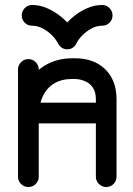

<svg xmlns="http://www.w3.org/2000/svg" viewBox="-20 -757 537 778"><path d="M137 -41.2Q137 -23.8 124.8 -11.5Q112.5 0.8 95 0.8Q77.5 0.8 65.2 -11.5Q53 -23.8 53 -41.2V-475.8Q53 -492.2 65.2 -504.9Q77.5 -517.5 95 -517.5Q112.5 -517.5 124.8 -504.9Q137 -492.2 137 -475.8ZM137 -281.8Q137 -264.2 124.8 -252Q112.5 -239.8 95 -239.8Q77.5 -239.8 65.2 -252Q53 -264.2 53 -281.8Q53 -350.8 81.2 -404.9Q109.5 -459 159 -489.9Q208.5 -520.8 272.5 -520.8H284.2Q361 -520.8 406.6 -476.1Q452.2 -431.5 452.2 -354.2V-41.2Q452.2 -23.8 440.1 -11.5Q428 0.8 410.5 0.8Q393 0.8 380.8 -11.5Q368.5 -23.8 368.5 -41.2V-354.2Q368.5 -385 355.5 -403.1Q342.5 -421.2 322.2 -429.1Q302 -437 281.2 -437H272.5Q229.8 -437 199.4 -418.8Q169 -400.5 153 -365.9Q137 -331.2 137 -281.8ZM410.5 -341Q428 -341 440.1 -328.4Q452.2 -315.8 452.2 -299Q452.2 -281.5 440.1 -269.2Q428 -257 410.5 -257H99Q81.5 -257 69.2 -269.2Q57 -281.5 57 -299Q57 -315.8 69.2 -328.4Q81.5 -341 99 -341ZM215.5 -580.2Q208 -596 191.9 -612.8Q175.8 -629.5 154.2 -641.1Q132.8 -652.8 110 -652.8Q92.5 -652.8 80.2 -665Q68 -677.2 68 -694.8Q68 -711.5 80.2 -724.1Q92.5 -736.8 110 -736.8Q142.2 -736.8 172.2 -723.2Q202.2 -709.8 226.8 -689.8Q251.2 -669.8 266.5 -649.5H238.2Q253.8 -669.8 277.8 -689.8Q301.8 -709.8 331.8 -723.2Q361.8 -736.8 394 -736.8Q411.5 -736.8 423.8 -724.1Q436 -711.5 436 -694.8Q436 -677.2 423.8 -665Q411.5 -652.8 394 -652.8Q371.2 -652.8 350 -641.1Q328.8 -629.5 312.6 -612.8Q296.5 -596 289.2 -580.2Q284.5 -570.2 275 -563.8Q265.5 -557.2 252.8 -557.2Q239.2 -557.2 230.1 -563.8Q221 -570.2 215.5 -580.2Z"/></svg>

Font: Libertine-Super Thin
Style: Regular
Weight: 100
Designer: Bastien Sozeau
Foundry: NBR — Bastien Sozeau
Version: Version 2.003;gftools[0.9.33]